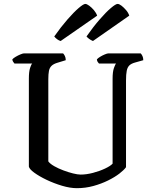

<svg xmlns="http://www.w3.org/2000/svg" viewBox="-20 -983 804 1003"><path d="M381.7 0Q346.5 0 304.4 -12.5Q262.2 -25.1 223.5 -43.5Q184.9 -62 159.1 -80.8Q133.3 -99.6 130.8 -112.9V-572.3Q130.8 -608.9 137.1 -627.9Q143.4 -647 148.1 -651H55.7Q52.7 -655.3 49 -659.8Q45.4 -664.3 44.4 -672.8Q49.9 -679.4 62 -686.4Q74 -693.5 86.5 -698.7Q99.1 -704 104.6 -704H309.7Q314.5 -699.2 318.9 -690.5Q323.3 -681.8 323.5 -668.5L281.1 -655.5Q260.2 -649.5 249.7 -639.5Q239.1 -629.5 235.7 -612.9Q232.4 -596.3 232.4 -569.3V-139.9Q241.8 -127.1 263.3 -114.9Q284.8 -102.7 310.8 -93Q336.8 -83.2 361.3 -77.1Q385.8 -71 401.5 -71Q431.4 -71 465.8 -80Q500.2 -89 528.6 -102.4Q557 -115.8 568.2 -128.1V-572.3Q568.2 -608.3 575.2 -627.8Q582.1 -647.3 586.3 -651H497.2Q493.4 -654.7 490.1 -659.9Q486.9 -665 486.1 -672.8Q491.6 -679.4 503.4 -686.5Q515.2 -693.7 527.6 -698.8Q540 -704 545.6 -704H715.1Q719.7 -699.5 724.1 -690.4Q728.5 -681.4 728.5 -668.5L685.3 -656.3Q666 -651 655.9 -641.4Q645.9 -631.8 642.1 -613.5Q638.3 -595.3 638.3 -562.4V-109.6Q628.4 -95.4 604 -76.4Q579.5 -57.5 544.5 -40.2Q509.5 -22.9 467.8 -11.4Q426.1 0 381.7 0ZM465.6 -768.8Q454 -773.5 445.2 -780.2Q436.5 -786.9 431.9 -792.6Q466.9 -842.7 500.5 -881.2Q534 -919.7 559.3 -941.1Q584.6 -962.5 594.2 -962.5Q602.7 -962.5 614.8 -953.2Q626.8 -943.9 638.6 -930.2Q650.5 -916.5 655.2 -901.2ZM296.9 -768.8Q288.1 -771 278.8 -777.8Q269.5 -784.5 263.4 -792.6Q298.9 -843 332.3 -881.2Q365.8 -919.5 390.9 -941Q416.1 -962.5 425.6 -962.5Q433.4 -962.5 446.2 -953.1Q459 -943.7 470.9 -929.6Q482.7 -915.5 487.5 -901.2Z"/></svg>

Font: Texturina Medium
Style: Regular
Weight: 500
Designer: Guillermo Torres Carreño
Foundry: Omnibus-Type
Version: Version 1.003